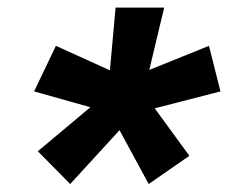

<svg xmlns="http://www.w3.org/2000/svg" viewBox="-20 -594 626 498"><path d="M162.1 -116.7 78.1 -201.7 214.4 -315.9 68.4 -356.9 125 -475.1 265.1 -411.6 279.8 -574.2H405.8L367.2 -412.6L522 -475.1L551.8 -356.9L381.3 -313L471.2 -189.9L365.7 -116.7L290 -256.3Z"/></svg>

Font: Cascadia Mono NF SemiBold
Style: Italic
Weight: 600
Italic angle: -10°
Monospace: yes
Designer: Aaron Bell
Foundry: Saja Typeworks
Version: Version 2404.023; ttfautohint (v1.8.4)